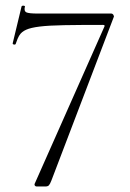

<svg xmlns="http://www.w3.org/2000/svg" viewBox="-20 -674 469 694"><path d="M166 -22Q161 -9 157 -4.5Q153 0 145 0H112Q109 0 106.5 -2.5Q104 -5 105 -9L357 -577Q361 -584 352 -584Q267 -584 211.5 -583Q156 -582 123.5 -578Q91 -574 74.5 -566.5Q58 -559 50.5 -547Q43 -535 37 -516Q36 -512 30.5 -513Q25 -514 26 -518L58 -651Q60 -654 65.5 -653.5Q71 -653 70 -650Q66 -634 75 -629.5Q84 -625 117 -625Q132 -625 163 -625Q194 -625 233 -625Q272 -625 311.5 -625Q351 -625 382 -625Q387 -625 390 -620Q393 -615 391 -612Z"/></svg>

Font: Cormorant Infant Light
Style: Regular
Weight: 300
Designer: Christian Thalmann (Catharsis Fonts)
Foundry: Catharsis Fonts
Version: Version 4.001